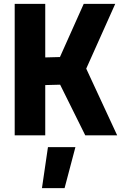

<svg xmlns="http://www.w3.org/2000/svg" viewBox="-20 -700 630 993"><path d="M197 273 228 61H370L314 273ZM56 0V-680H214V-403L290 -405L413 -680H576L426 -345L586 0H421L291 -262L214 -260V0Z"/></svg>

Font: Cairo Play ExtraBold
Style: Regular
Weight: 800
Version: Version 3.119